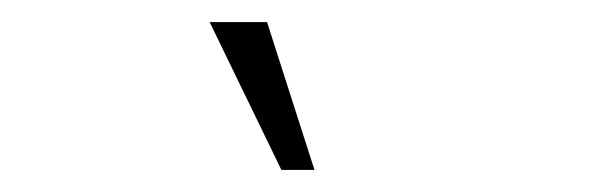

<svg xmlns="http://www.w3.org/2000/svg" viewBox="-20 -631 540 174"><path d="M235 -477 170 -611H222L265 -477Z"/></svg>

Font: Rokkitt Light
Style: Regular
Weight: 300
Version: Version 3.103